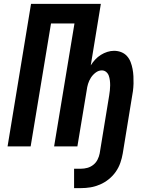

<svg xmlns="http://www.w3.org/2000/svg" viewBox="-20 -755 790 990"><path d="M397 215H362V115H397Q414 115 430.5 110.5Q447 106 461 95Q475 84 483 68Q491 52 494 36L543 -263Q545 -276 546.5 -289Q548 -302 548 -315Q548 -328 546.5 -340.5Q545 -353 541 -364.5Q537 -376 527.5 -384Q518 -392 505 -392Q488 -392 473 -380.5Q458 -369 448.5 -354Q439 -339 434 -322.5Q429 -306 427 -289L379 0H259L364 -634H243L138 0H19L140 -735H500L448 -418Q458 -434 471 -448Q484 -462 500 -472Q516 -482 533.5 -487.5Q551 -493 568 -493Q588 -493 605.5 -486Q623 -479 635 -465.5Q647 -452 653.5 -435Q660 -418 663.5 -399.5Q667 -381 668 -362Q669 -343 668.5 -324Q668 -305 665.5 -285.5Q663 -266 659 -246L613 36Q609 60 600.5 84.5Q592 109 577 130.5Q562 152 541 169Q520 186 495.5 196.5Q471 207 446.5 211Q422 215 397 215Z"/></svg>

Font: Iosevka Aile
Style: Bold Italic
Weight: 700
Italic angle: -9°
Designer: Belleve Invis
Foundry: Belleve Invis
Version: Version 28.0.1; ttfautohint (v1.8.4)